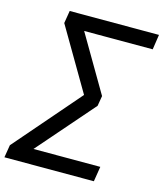

<svg xmlns="http://www.w3.org/2000/svg" viewBox="-147 -800 914 1074"><g transform="rotate(15 310.0 -262.5)"><path d="M-19 180 -7 107 321 -272 110 -632 122 -705H639L626 -618H229L420 -292L410 -233L126 93H513L499 180Z"/></g></svg>

Font: Winston Medium
Style: Italic
Weight: 500
Italic angle: -9°
Designer: Original fonts by Vernon Adams / Changes by Cristiano Sobral
Foundry: Original fonts by Vernon Adams / Changes by Cristiano Sobral
Version: Version 2.503;July 17, 2020;FontCreator 13.0.0.2655 64-bit